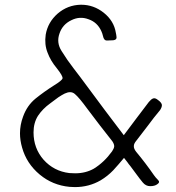

<svg xmlns="http://www.w3.org/2000/svg" viewBox="-20 -1095 735 802"><path d="M648.4 -634.8Q622.1 -603.5 598.6 -571.3Q575.2 -540 549.8 -507.8Q539.1 -495.1 539.1 -485.4Q538.1 -474.6 548.8 -460.9Q568.4 -437.5 586.9 -413.1Q605.5 -388.7 623 -363.3Q628.9 -354.5 639.6 -343.8Q650.4 -334 636.7 -325.2Q626 -317.4 607.4 -317.4Q588.9 -317.4 576.2 -333Q562.5 -349.6 549.8 -367.2Q537.1 -383.8 524.4 -401.4Q517.6 -409.2 511.7 -418Q504.9 -425.8 498 -435.5Q475.6 -408.2 453.1 -383.8Q429.7 -359.4 400.4 -341.8Q351.6 -313.5 293 -313.5Q282.2 -313.5 270.5 -314.5Q199.2 -321.3 145.5 -366.2Q90.8 -412.1 72.3 -478.5Q63.5 -508.8 63.5 -538.1Q63.5 -573.2 76.2 -607.4Q92.8 -654.3 128.9 -683.6Q164.1 -711.9 204.1 -737.3Q239.3 -758.8 241.2 -767.6Q243.2 -777.3 216.8 -810.5Q191.4 -840.8 178.7 -875Q165 -909.2 170.9 -950.2Q179.7 -1002 220.7 -1038.1Q262.7 -1074.2 317.4 -1075.2Q318.4 -1075.2 319.3 -1075.2Q371.1 -1075.2 413.1 -1042Q456.1 -1007.8 463.9 -958Q465.8 -950.2 466.8 -939.5Q467.8 -928.7 453.1 -926.8Q441.4 -926.8 427.7 -925.8Q414.1 -924.8 410.2 -944.3Q409.2 -949.2 407.2 -955.1Q405.3 -960 403.3 -964.8Q386.7 -1002 349.6 -1014.6Q313.5 -1028.3 278.3 -1010.7Q241.2 -993.2 228.5 -955.1Q214.8 -917 237.3 -881.8Q260.7 -843.8 288.1 -808.6Q315.4 -773.4 341.8 -737.3Q379.9 -686.5 418 -634.8Q456.1 -584 497.1 -530.3Q524.4 -566.4 549.8 -600.6Q576.2 -634.8 601.6 -668.9Q611.3 -680.7 619.1 -683.6Q627.9 -687.5 640.6 -676.8Q654.3 -667 656.2 -657.2Q656.2 -656.2 656.2 -655.3Q656.2 -646.5 648.4 -634.8ZM449.2 -504.9Q421.9 -539.1 396.5 -572.3Q370.1 -606.4 344.7 -640.6Q310.5 -687.5 293 -702.1Q284.2 -710 272.5 -710Q262.7 -710 250 -704.1Q238.3 -698.2 223.6 -688.5Q209 -677.7 189.5 -663.1Q158.2 -640.6 138.7 -611.3Q120.1 -582 120.1 -542Q120.1 -475.6 162.1 -427.7Q205.1 -379.9 269.5 -372.1Q282.2 -371.1 293.9 -371.1Q337.9 -371.1 372.1 -390.6Q415 -417 448.2 -462.9Q456.1 -474.6 457 -483.4Q457 -483.4 457 -484.4Q457 -493.2 449.2 -504.9Z"/></svg>

Font: Das Gitter
Style: Book
Weight: 400
Version: Version 006.000